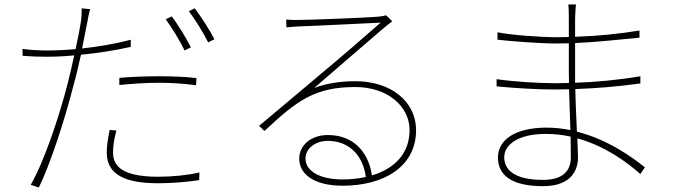

<svg xmlns="http://www.w3.org/2000/svg" viewBox="-20 -799 3040 856"><path d="M512 -452V-420C572 -426 633 -430 689 -430C746 -430 802 -426 854 -419L856 -451C806 -457 745 -459 685 -459C622 -459 561 -456 512 -452ZM499 -217 469 -220C460 -175 456 -148 456 -118C456 -21 538 18 684 18C750 18 816 12 868 4L869 -30C817 -18 749 -11 685 -11C508 -11 484 -70 484 -120C484 -150 489 -180 499 -217ZM746 -726 719 -713C746 -676 784 -614 803 -574L831 -588C809 -632 772 -691 746 -726ZM848 -762 822 -749C851 -711 885 -656 908 -610L936 -624C916 -664 876 -725 848 -762ZM194 -574C162 -574 123 -575 80 -581L81 -550C119 -547 153 -546 192 -546C227 -546 268 -548 311 -552C301 -506 290 -459 280 -420C243 -278 178 -81 117 25L153 37C203 -63 271 -272 307 -416C320 -462 331 -510 341 -555C414 -562 492 -574 563 -590V-622C497 -604 419 -591 346 -583L368 -694C371 -711 377 -742 382 -758L344 -762C345 -744 343 -717 340 -698C337 -676 328 -631 317 -580C272 -576 229 -574 194 -574Z M1611 -10C1579 -3 1544 1 1507 1C1411 1 1342 -33 1342 -93C1342 -137 1387 -171 1441 -171C1539 -171 1599 -103 1611 -10ZM1256 -712 1257 -677C1277 -679 1291 -680 1309 -681C1360 -683 1622 -695 1677 -698C1625 -652 1479 -526 1423 -480C1366 -431 1230 -318 1135 -238L1159 -215C1305 -352 1385 -411 1564 -411C1708 -411 1806 -325 1806 -219C1806 -116 1740 -47 1638 -17C1626 -107 1567 -197 1442 -197C1363 -197 1314 -148 1314 -92C1314 -26 1375 29 1508 29C1690 29 1835 -55 1835 -219C1835 -344 1726 -437 1564 -437C1505 -437 1439 -429 1381 -407C1473 -486 1640 -631 1685 -669C1700 -682 1716 -694 1729 -704L1701 -731C1692 -728 1687 -727 1669 -725C1620 -720 1358 -710 1307 -710C1295 -710 1273 -710 1256 -712Z M2524 -190 2525 -98C2525 -17 2463 3 2401 3C2272 3 2228 -43 2228 -98C2228 -155 2292 -202 2413 -202C2451 -202 2488 -198 2524 -190ZM2194 -446V-414C2271 -406 2378 -400 2456 -400L2517 -401L2523 -219C2489 -226 2453 -230 2416 -230C2281 -230 2200 -178 2200 -97C2200 -10 2273 31 2401 31C2530 31 2557 -44 2557 -98L2554 -182C2675 -149 2772 -79 2835 -23L2855 -53C2800 -97 2691 -177 2552 -212C2550 -267 2546 -334 2545 -402C2635 -405 2735 -413 2835 -427V-459C2734 -442 2633 -433 2544 -430V-477V-607C2637 -611 2736 -622 2831 -631V-663C2742 -648 2640 -638 2544 -635V-716C2545 -749 2546 -764 2548 -779H2514C2515 -771 2516 -743 2516 -727V-634L2462 -633C2390 -633 2256 -643 2198 -655V-622C2258 -615 2388 -605 2463 -605L2516 -606V-477L2517 -429L2456 -428C2377 -428 2271 -435 2194 -446Z"/></svg>

Font: Noto Sans CJK SC Thin
Style: Regular
Weight: 100
Designer: Ryoko NISHIZUKA 西塚涼子 (kana, bopomofo & ideographs); Paul D. Hunt (Latin, Greek & Cyrillic); Sandoll Communications 산돌커뮤니
Foundry: Adobe
Version: Version 2.004;hotconv 1.0.118;makeotfexe 2.5.65603